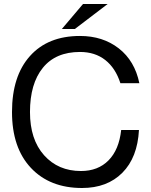

<svg xmlns="http://www.w3.org/2000/svg" viewBox="-20 -920 757 960"><path d="M395 -899.9H518.1L354 -774.9H289.1ZM40 -359.9Q40 -539.6 129.9 -639.9Q219.7 -740.2 379.9 -740.2Q494.1 -740.2 574 -678Q653.8 -615.7 676.8 -503.9H582Q557.6 -579.6 506.3 -619.9Q455.1 -660.2 379.9 -660.2Q258.3 -660.2 194.1 -580.8Q129.9 -501.5 129.9 -359.9Q129.9 -222.7 200.4 -143.8Q271 -64.9 384.8 -64.9Q470.2 -64.9 522.7 -118.2Q575.2 -171.4 585.9 -270H674.8Q667.5 -132.3 591.8 -56.2Q516.1 20 390.1 20Q229 20 134.5 -80.6Q40 -181.2 40 -359.9Z"/></svg>

Font: Miedinger*
Style: Book
Weight: 400
Version: Version 001.000